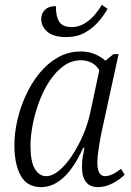

<svg xmlns="http://www.w3.org/2000/svg" viewBox="-20 -757 538 787"><path d="M149 10Q91 10 65 -37Q39 -84 39 -162Q39 -209 50.5 -261.5Q62 -314 85 -364.5Q108 -415 141 -456Q174 -497 217 -521.5Q260 -546 311 -546Q343 -546 369 -535Q395 -524 412 -508L445 -535H466L395 -209Q390 -184 384.5 -149Q379 -114 379 -91Q379 -35 411 -35Q438 -35 476 -65L491 -41Q471 -21 441.5 -5.5Q412 10 382 10Q316 10 316 -74Q316 -95 319 -113Q322 -131 326 -151H321Q283 -68 240 -29Q197 10 149 10ZM169 -35Q195 -35 222.5 -58Q250 -81 275.5 -119.5Q301 -158 321 -204.5Q341 -251 351 -300L387 -469Q376 -489 356 -499.5Q336 -510 312 -510Q273 -510 240.5 -486.5Q208 -463 182.5 -424Q157 -385 140 -338.5Q123 -292 114 -245.5Q105 -199 105 -160Q105 -94 123 -64.5Q141 -35 169 -35ZM251 -605Q199 -605 174 -627Q149 -649 149 -679Q149 -702 164.5 -717Q180 -732 209 -732Q209 -688 223.5 -667Q238 -646 274 -646Q302 -646 326 -660.5Q350 -675 368 -696Q386 -717 397 -737L421 -721Q406 -694 383 -667.5Q360 -641 327.5 -623Q295 -605 251 -605Z"/></svg>

Font: Noto Serif SemiCondensed Light
Style: Italic
Weight: 300
Width: 4
Italic angle: -12°
Designer: Monotype Design Team
Foundry: Monotype Imaging Inc.
Version: Version 2.013; ttfautohint (v1.8.4.7-5d5b)